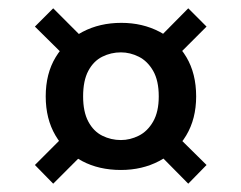

<svg xmlns="http://www.w3.org/2000/svg" viewBox="-20 -529 581 462"><path d="M271 -120Q218 -120 177.5 -141.5Q137 -163 113.5 -203Q90 -243 90 -297Q90 -352 114 -391.5Q138 -431 179 -452.5Q220 -474 272 -474Q323 -474 364 -452.5Q405 -431 428.5 -391.5Q452 -352 452 -297Q452 -243 428 -203Q404 -163 363 -141.5Q322 -120 271 -120ZM108 -87 64 -132 150 -218 199 -178ZM433 -87 350 -171 394 -214 477 -132ZM271 -192Q293 -192 314 -202.5Q335 -213 348.5 -236.5Q362 -260 362 -297Q362 -335 348.5 -358.5Q335 -382 314 -392.5Q293 -403 271 -403Q247 -403 226 -392.5Q205 -382 192.5 -358.5Q180 -335 180 -297Q180 -260 192.5 -236.5Q205 -213 226 -202.5Q247 -192 271 -192ZM149 -381 64 -465 108 -509 195 -422ZM388 -376 347 -422 433 -509 477 -465Z"/></svg>

Font: DM Sans 17pt Medium
Style: Regular
Weight: 500
Version: Version 4.004;gftools[0.9.30]